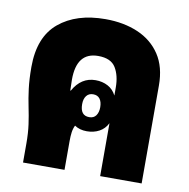

<svg xmlns="http://www.w3.org/2000/svg" viewBox="-69 -644 699 711"><g transform="rotate(10 280.5 -288.0)"><path d="M272 -576Q341 -576 394.5 -553Q448 -530 478.5 -484Q509 -438 509 -368V0H353V-199Q342 -177 321.5 -166Q301 -155 275 -155Q248 -155 229 -168Q223 -156 221 -141.5Q219 -127 219 -108V0H63V-71Q63 -111 58.5 -143Q54 -175 47.5 -206Q41 -237 36.5 -272.5Q32 -308 32 -354Q32 -467 97.5 -521.5Q163 -576 272 -576ZM188 -334Q188 -313 189 -293H191Q221 -347 275 -347Q301 -347 321.5 -336Q342 -325 353 -303V-333Q353 -378 335 -407.5Q317 -437 269 -437Q188 -437 188 -334ZM275 -294Q259 -294 250 -282.5Q241 -271 241 -251Q241 -208 275 -208Q292 -208 300.5 -220Q309 -232 309 -251Q309 -271 300.5 -282.5Q292 -294 275 -294Z"/></g></svg>

Font: Noto Sans Thai Looped ExtraCondensed Black
Style: Regular
Weight: 900
Width: 2
Designer: Sasikarn Vongin, Ben Mitchell
Foundry: The Fontpad Ltd
Version: Version 1.001; ttfautohint (v1.8.4.7-5d5b)